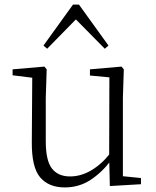

<svg xmlns="http://www.w3.org/2000/svg" viewBox="-20 -805 683 839"><path d="M263 14Q193 14 155.5 -30Q118 -74 119 -185L121 -478L140 -463L35 -476V-502L174 -514L184 -502L180 -377V-188Q180 -103 207 -68.5Q234 -34 286 -34Q334 -34 379.5 -61Q425 -88 463 -137L482 -103H464Q425 -51 375 -18.5Q325 14 263 14ZM460 8 457 -116V-117L458 -467L373 -475V-502L511 -514L521 -502L517 -377V-35L596 -27V0ZM438 -592 289 -743H334L186 -592L170 -606L299 -785H325L454 -606Z"/></svg>

Font: Noto Serif JP
Style: Regular
Weight: 200
Designer: Ryoko NISHIZUKA 西塚涼子 (kana & ideographs); Frank Grießhammer (Latin, Greek & Cyrillic); Wenlong ZHANG 张文龙 (bopomofo); San
Foundry: Adobe
Version: Version 2.001;hotconv 1.1.0;makeotfexe 2.6.0